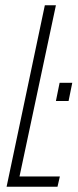

<svg xmlns="http://www.w3.org/2000/svg" viewBox="-20 -708 294 728"><path d="M5 0 150 -688H192L54 -39H207L198 0ZM192 -325 206 -394H254L240 -325Z"/></svg>

Font: Saira Ultra Condensed ExLight
Style: Italic
Weight: 200
Width: 1
Italic angle: -12°
Designer: Hector Gatti with collaboration of the Omnibus-Type team
Foundry: Omnibus-Type
Version: Version 1.001; ttfautohint (v1.8)